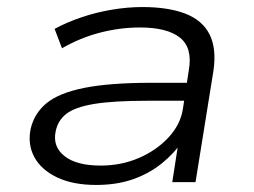

<svg xmlns="http://www.w3.org/2000/svg" viewBox="-20 -517 722 545"><path d="M253 8Q187 8 142 -13.5Q97 -35 77.5 -71Q58 -107 67 -151Q77 -195 112 -224Q147 -253 219 -267.5Q291 -282 410 -282H527L519 -231H399Q302 -231 247.5 -222Q193 -213 168.5 -194Q144 -175 138 -144Q129 -101 163 -74Q197 -47 266 -47Q324 -47 374 -68.5Q424 -90 458 -126.5Q492 -163 499 -207L516 -318Q527 -381 491 -410Q455 -439 377 -439Q321 -439 264.5 -424.5Q208 -410 156 -380L135 -435Q170 -454 211.5 -468Q253 -482 297.5 -489.5Q342 -497 384 -497Q457 -497 505.5 -478.5Q554 -460 574.5 -420Q595 -380 586 -317L535 0H469L487 -116L498 -117Q475 -82 439 -53Q403 -24 357 -8Q311 8 253 8Z"/></svg>

Font: Nunito Sans 10pt Expanded Light
Style: Italic
Weight: 300
Width: 7
Italic angle: -9°
Designer: Vernon Adams
Foundry: Vernon Adams
Version: Version 3.101;gftools[0.9.27]